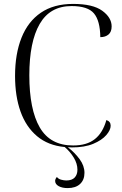

<svg xmlns="http://www.w3.org/2000/svg" viewBox="-20 -744 625 982"><path d="M347 10Q337 10 327 9Q363 37 387.5 70.5Q412 104 412 140Q412 176 389.5 197Q367 218 326 218Q298 218 280 208Q262 198 262 181Q262 177 264 172Q266 167 271 161Q278 171 292.5 175Q307 179 319 179Q348 179 362 164Q376 149 376 124Q376 93 357.5 62.5Q339 32 311 8Q226 0 169.5 -47.5Q113 -95 85 -173.5Q57 -252 57 -356Q57 -468 90 -551Q123 -634 189 -679Q255 -724 354 -724Q455 -724 503 -689Q551 -654 551 -609Q551 -581 535 -567.5Q519 -554 493 -554Q492 -638 460.5 -675.5Q429 -713 346 -713Q236 -713 183 -621.5Q130 -530 130 -359Q130 -184 183.5 -92Q237 0 354 0Q424 0 465 -32.5Q506 -65 524 -130Q546 -123 546 -101Q546 -79 523.5 -53Q501 -27 457 -8.5Q413 10 347 10Z"/></svg>

Font: Noto Serif Display Light
Style: Regular
Weight: 300
Designer: Monotype Design Team
Foundry: Monotype Imaging Inc.
Version: Version 2.009